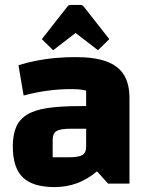

<svg xmlns="http://www.w3.org/2000/svg" viewBox="-20 -746 600 780"><path d="M202 14Q113 14 72.5 -25.5Q32 -65 32 -151Q32 -198 45.5 -229.5Q59 -261 89.5 -280Q120 -299 172.5 -307Q225 -315 303 -315H360V-223H266Q225 -223 209.5 -213.5Q194 -204 194 -177V-107H258Q299 -107 314.5 -116Q330 -125 330 -150V-378Q309 -384 267 -384Q224 -384 176.5 -378Q129 -372 76 -358L55 -481Q90 -492 128 -499.5Q166 -507 206 -510.5Q246 -514 287 -514Q364 -514 412 -496.5Q460 -479 483 -442.5Q506 -406 506 -347V0H419L374 -50Q299 14 202 14ZM196 -542 150 -587 252 -717Q258 -726 267 -726H307Q316 -726 322 -717L424 -587L378 -542L287 -612Z"/></svg>

Font: Changa
Style: Bold
Weight: 700
Designer: Eduardo Rodriguez Tunni
Foundry: Eduardo Rodriguez Tunni
Version: Version 3.002; ttfautohint (v1.8.2)